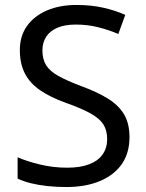

<svg xmlns="http://www.w3.org/2000/svg" viewBox="-20 -744 589 774"><path d="M502 -191Q502 -127 471 -82.5Q440 -38 382.5 -14Q325 10 247 10Q207 10 170.5 6Q134 2 104 -5.5Q74 -13 51 -24V-110Q87 -94 140.5 -81Q194 -68 251 -68Q304 -68 340 -82Q376 -96 394 -122Q412 -148 412 -183Q412 -218 397 -242Q382 -266 345.5 -286.5Q309 -307 244 -330Q183 -352 142 -380Q101 -408 80.5 -447.5Q60 -487 60 -542Q60 -599 89 -639.5Q118 -680 169.5 -702Q221 -724 288 -724Q347 -724 396 -713Q445 -702 485 -684L457 -607Q420 -623 376.5 -634Q333 -645 286 -645Q241 -645 211 -632Q181 -619 166 -595.5Q151 -572 151 -541Q151 -505 166 -481Q181 -457 215 -438Q249 -419 307 -397Q370 -374 413.5 -347.5Q457 -321 479.5 -284Q502 -247 502 -191Z"/></svg>

Font: Noto Sans Khmer UI
Style: Regular
Weight: 400
Designer: Danh Hong and the Monotype Design Team
Foundry: Monotype Imaging Inc.
Version: Version 2.002